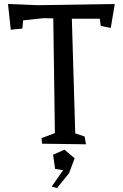

<svg xmlns="http://www.w3.org/2000/svg" viewBox="-20 -720 615 962"><path d="M555 -700 535 -580 485 -590 480 -626H340L357 -52L404 -36L411 3L191 0L188 -28L255 -53L247 -628L198 -629L96 -618L92 -577L34 -571L20 -700L168 -694ZM303 30 354 73 326 148 266 222 239 215 296 133 256 126 246 55Z"/></svg>

Font: Underdog
Style: Regular
Weight: 400
Designer: Sergey Steblina
Foundry: Sergey Steblina, Jovanny Lemonad
Version: Version 1.001; ttfautohint (v0.9)